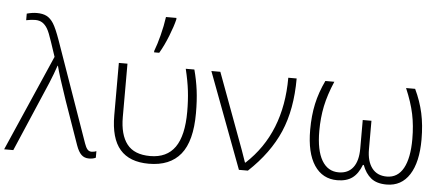

<svg xmlns="http://www.w3.org/2000/svg" viewBox="-59 -929 2457 1061"><g transform="rotate(5 1169.5 -398.0)"><path d="M-5.9 0 227.1 -533.2 200.2 -613.8Q183.1 -666 170.9 -686.3Q158.7 -706.5 142.6 -716.8Q126.5 -727.1 103 -727.1Q81.5 -727.1 53.2 -721.2V-757.8Q84 -766.1 108.9 -766.1Q142.1 -766.1 163.6 -754.9Q185.1 -743.7 201.7 -717.5Q218.3 -691.4 241.2 -627L437 -70.8Q444.3 -49.8 453.1 -39.3Q461.9 -28.8 476.1 -28.8Q491.2 -28.8 502.9 -34.2V2Q488.3 9.8 464.8 9.8Q439.5 9.8 423.1 -5.9Q406.7 -21.5 394 -57.1L310.1 -295.9Q263.2 -432.6 250 -485.8H248Q232.4 -439.5 210.7 -387.2Q189 -335 44.9 0Z M796.9 9.8Q689.9 9.8 637 -51.3Q584 -112.3 584 -240.2V-530.8H631.8V-234.9Q631.8 -136.7 672.1 -85Q712.4 -33.2 800.8 -33.2Q893.1 -33.2 938.5 -97.7Q983.9 -162.1 983.9 -294.9Q983.9 -356.9 977.5 -410.6Q971.2 -464.4 955.1 -530.8H1002.9Q1018.1 -474.1 1025.4 -417.7Q1032.7 -361.3 1032.7 -291Q1032.7 -135.7 973.4 -63Q914.1 9.8 796.9 9.8ZM772.9 -613.8Q787.1 -650.4 800.8 -703.6Q814.5 -756.8 821.3 -806.2H879.4V-797.9Q870.6 -760.3 848.6 -704.6Q826.7 -648.9 801.3 -606H772.9Z M1097.2 -530.8H1147Q1288.6 -149.4 1302.2 -111.6Q1315.9 -73.7 1326.2 -43H1329.1Q1523.9 -223.1 1523.9 -530.8H1570.3Q1570.3 -358.9 1516.6 -234.1Q1462.9 -109.4 1346.2 0H1296.4Z M2116.2 9.8Q2061 9.8 2029.8 -15.4Q1998.5 -40.5 1981.4 -86.9H1976.6Q1957.5 -36.6 1925.5 -13.4Q1893.6 9.8 1842.3 9.8Q1760.3 9.8 1714.8 -58.6Q1669.4 -127 1669.4 -254.9Q1669.4 -333.5 1683.6 -398.9Q1697.8 -464.4 1729.5 -530.8H1779.3Q1747.1 -455.6 1733.6 -390.9Q1720.2 -326.2 1720.2 -252.9Q1720.2 -146 1752.9 -90.1Q1785.6 -34.2 1846.2 -34.2Q1898.4 -34.2 1926.3 -70.6Q1954.1 -106.9 1954.1 -175.8V-334H2002.4V-175.8Q2002.4 -109.4 2031 -71.8Q2059.6 -34.2 2113.3 -34.2Q2173.8 -34.2 2205.1 -90.8Q2236.3 -147.5 2236.3 -252.9Q2236.3 -327.6 2222.9 -391.4Q2209.5 -455.1 2177.2 -530.8H2227.5Q2258.3 -466.3 2272.7 -400.6Q2287.1 -335 2287.1 -254.9Q2287.1 -128.9 2242.7 -59.6Q2198.2 9.8 2116.2 9.8Z"/></g></svg>

Font: Zoram GWebM Light
Style: Regular
Weight: 300
Foundry: Ascender Corporation
Version: Version 1.000